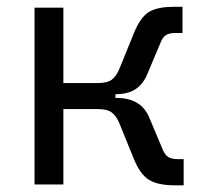

<svg xmlns="http://www.w3.org/2000/svg" viewBox="-20 -540 626 562"><path d="M81.1 0V-517.6H165.5V-296.9H266.6Q294.4 -296.9 307.6 -307.1Q320.8 -317.4 329.6 -338.9L372.1 -443.4Q390.6 -488.8 415 -504.4Q439.5 -520 488.3 -520H514.2V-443.4H494.1Q476.6 -443.4 466.8 -438Q457 -432.6 450.7 -417L410.2 -320.8Q397.9 -292.5 375.7 -278.3Q353.5 -264.2 317.9 -264.2V-253.4H320.8Q392.6 -253.4 416.5 -196.8L457 -100.6Q463.9 -85.4 473.6 -79.8Q483.4 -74.2 500.5 -74.2H517.6V2.4H491.7Q442.9 2.4 416.7 -13.2Q390.6 -28.8 372.1 -74.2L329.6 -178.7Q320.8 -200.2 307.6 -210.4Q294.4 -220.7 266.6 -220.7H165.5V0Z"/></svg>

Font: Cascadia Mono NF SemiLight
Style: Regular
Weight: 350
Monospace: yes
Designer: Aaron Bell
Foundry: Saja Typeworks
Version: Version 2404.023; ttfautohint (v1.8.4)